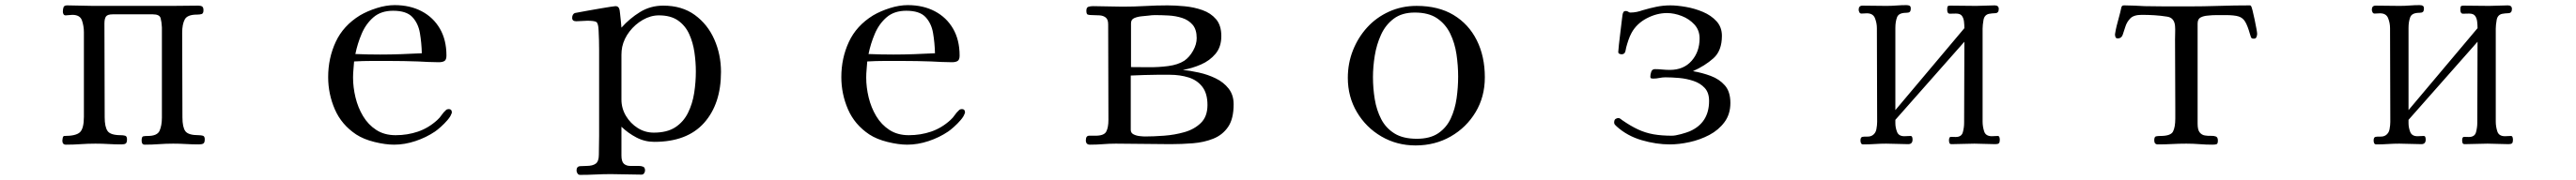

<svg xmlns="http://www.w3.org/2000/svg" viewBox="-20 -563 10040 703"><path d="M778 -19Q778 -6 772.5 -2.5Q767 1 755 1Q730 1 705 -0.5Q680 -2 655 -2Q627 -2 599.5 0Q572 2 545 2Q537 2 534.5 -2.5Q532 -7 532 -14Q532 -29 538 -30.5Q544 -32 556 -32Q593 -32 602 -52.5Q611 -73 611 -104V-456Q610 -477 606 -492Q602 -507 576 -507H419Q399 -507 393 -498.5Q387 -490 387 -471Q387 -380 387.5 -288.5Q388 -197 388 -105Q388 -67 399.5 -51Q411 -35 451 -35Q460 -35 467.5 -33Q475 -31 475 -19Q475 -6 470 -2.5Q465 1 453 1Q428 1 402.5 -0.5Q377 -2 352 -2Q323 -2 294.5 0Q266 2 237 2Q223 2 223 -14Q223 -17 224.5 -24.5Q226 -32 231 -32Q276 -32 291.5 -46.5Q307 -61 307 -107V-437Q307 -461 299.5 -483Q292 -505 262 -505Q255 -505 249 -504Q243 -503 236 -503Q230 -503 227.5 -507.5Q225 -512 225 -517Q225 -527 227.5 -534.5Q230 -542 242 -542Q267 -542 292.5 -541Q318 -540 343 -540H650Q676 -540 701.5 -540.5Q727 -541 753 -541Q763 -541 768 -537.5Q773 -534 773 -523Q773 -510 765.5 -508Q758 -506 748 -506Q710 -506 700 -487Q690 -468 690 -435Q690 -353 690.5 -270.5Q691 -188 691 -105Q691 -66 702.5 -50.5Q714 -35 754 -35Q763 -35 770.5 -33Q778 -31 778 -19Z M1624 -355Q1623 -396 1616.5 -434Q1610 -472 1587 -496.5Q1564 -521 1512 -521Q1465 -521 1435.5 -495.5Q1406 -470 1389.5 -431Q1373 -392 1365 -352Q1389 -351 1413.5 -350.5Q1438 -350 1462 -350Q1503 -350 1543.5 -351.5Q1584 -353 1624 -355ZM1741 -124Q1741 -120 1739 -118Q1736 -108 1724 -94Q1712 -80 1698 -67.5Q1684 -55 1675 -49Q1641 -26 1599 -12Q1557 2 1516 2Q1482 2 1439.5 -8.5Q1397 -19 1368 -38Q1311 -76 1285 -136Q1259 -196 1259 -262Q1259 -336 1288.5 -399.5Q1318 -463 1383 -503Q1412 -520 1448.5 -531.5Q1485 -543 1518 -543Q1578 -543 1623.5 -519Q1669 -495 1694.5 -451Q1720 -407 1720 -346Q1720 -330 1712.5 -325Q1705 -320 1690 -320Q1670 -320 1649.5 -321Q1629 -322 1609 -323Q1581 -324 1553 -324.5Q1525 -325 1496 -325Q1462 -325 1428 -325Q1394 -325 1360 -323Q1359 -307 1357.5 -291.5Q1356 -276 1356 -260Q1356 -222 1365.5 -182.5Q1375 -143 1395 -109.5Q1415 -76 1446.5 -55.5Q1478 -35 1522 -35Q1568 -35 1609 -49Q1650 -63 1684 -94Q1694 -103 1701 -113.5Q1708 -124 1718 -133Q1722 -137 1729 -137Q1741 -137 1741 -124Z M2692 -284Q2692 -320 2686.5 -358.5Q2681 -397 2666 -430Q2651 -463 2622.5 -483Q2594 -503 2548 -503Q2516 -503 2485.5 -485.5Q2455 -468 2433.5 -440Q2412 -412 2405 -380Q2402 -365 2402 -349Q2402 -333 2402 -317Q2402 -281 2402 -245.5Q2402 -210 2402 -174Q2402 -140 2419.5 -110.5Q2437 -81 2465.5 -63Q2494 -45 2528 -45Q2580 -45 2612 -66Q2644 -87 2661.5 -122.5Q2679 -158 2685.5 -200Q2692 -242 2692 -284ZM2790 -282Q2790 -157 2724 -83Q2658 -9 2530 -9Q2493 -9 2460.5 -26Q2428 -43 2402 -68V44Q2402 68 2411.5 76.5Q2421 85 2436 85Q2451 85 2469 85Q2479 85 2486.5 88Q2494 91 2494 103Q2494 108 2490.5 113.5Q2487 119 2480 119Q2450 119 2420.5 118Q2391 117 2361 117Q2331 117 2301 118.5Q2271 120 2241 120Q2234 120 2230.5 114Q2227 108 2227 103Q2227 87 2241 86Q2255 85 2266 85Q2290 85 2302 76Q2314 67 2314 41Q2314 22 2314.5 4Q2315 -14 2315 -33V-291Q2315 -329 2315 -367.5Q2315 -406 2313 -444Q2312 -473 2303.5 -477.5Q2295 -482 2269 -482Q2259 -482 2248 -481Q2237 -480 2226 -480Q2210 -480 2210 -493Q2210 -507 2220 -512Q2221 -512 2236 -515Q2251 -518 2274 -522Q2297 -526 2320 -530Q2343 -534 2359.5 -536.5Q2376 -539 2379 -539Q2389 -539 2393 -530Q2395 -527 2396.5 -511Q2398 -495 2400 -478Q2402 -461 2402 -455Q2434 -491 2474.5 -516Q2515 -541 2565 -541Q2638 -541 2688 -504.5Q2738 -468 2764 -409Q2790 -350 2790 -282Z M3624 -355Q3623 -396 3616.5 -434Q3610 -472 3587 -496.5Q3564 -521 3512 -521Q3465 -521 3435.5 -495.5Q3406 -470 3389.5 -431Q3373 -392 3365 -352Q3389 -351 3413.5 -350.5Q3438 -350 3462 -350Q3503 -350 3543.5 -351.5Q3584 -353 3624 -355ZM3741 -124Q3741 -120 3739 -118Q3736 -108 3724 -94Q3712 -80 3698 -67.5Q3684 -55 3675 -49Q3641 -26 3599 -12Q3557 2 3516 2Q3482 2 3439.5 -8.5Q3397 -19 3368 -38Q3311 -76 3285 -136Q3259 -196 3259 -262Q3259 -336 3288.5 -399.5Q3318 -463 3383 -503Q3412 -520 3448.5 -531.5Q3485 -543 3518 -543Q3578 -543 3623.5 -519Q3669 -495 3694.5 -451Q3720 -407 3720 -346Q3720 -330 3712.5 -325Q3705 -320 3690 -320Q3670 -320 3649.5 -321Q3629 -322 3609 -323Q3581 -324 3553 -324.5Q3525 -325 3496 -325Q3462 -325 3428 -325Q3394 -325 3360 -323Q3359 -307 3357.5 -291.5Q3356 -276 3356 -260Q3356 -222 3365.5 -182.5Q3375 -143 3395 -109.5Q3415 -76 3446.5 -55.5Q3478 -35 3522 -35Q3568 -35 3609 -49Q3650 -63 3684 -94Q3694 -103 3701 -113.5Q3708 -124 3718 -133Q3722 -137 3729 -137Q3741 -137 3741 -124Z M4686 -153Q4686 -198 4666 -224Q4646 -250 4612.5 -260.5Q4579 -271 4539 -271H4491Q4465 -271 4439 -270Q4413 -269 4387 -268V-56Q4387 -44 4397.5 -38.5Q4408 -33 4421.5 -31.5Q4435 -30 4443 -30Q4475 -30 4516.5 -33Q4558 -36 4596.5 -47Q4635 -58 4660.5 -83Q4686 -108 4686 -153ZM4644 -414Q4644 -448 4628 -466.5Q4612 -485 4587 -493Q4562 -501 4534 -502.5Q4506 -504 4481 -504Q4475 -504 4469 -503.5Q4463 -503 4456 -502Q4447 -501 4430.5 -499.5Q4414 -498 4401 -492.5Q4388 -487 4388 -472V-301Q4416 -301 4455.5 -300.5Q4495 -300 4533 -305Q4571 -310 4596 -326Q4616 -340 4630 -365Q4644 -390 4644 -414ZM4788 -156Q4788 -99 4766.5 -67.5Q4745 -36 4709 -21.5Q4673 -7 4629.5 -3.5Q4586 0 4542 0Q4489 0 4435.5 -1Q4382 -2 4329 -2Q4304 -2 4279 0Q4254 2 4228 2Q4212 2 4212 -15Q4212 -33 4225 -33Q4238 -33 4250 -33Q4283 -33 4291.5 -49Q4300 -65 4300 -95Q4300 -188 4299.5 -281Q4299 -374 4299 -468Q4299 -487 4289.5 -494.5Q4280 -502 4266 -503Q4252 -504 4238 -504Q4225 -504 4219.5 -506Q4214 -508 4214 -521Q4214 -534 4222 -536.5Q4230 -539 4240 -539Q4269 -539 4297.5 -538Q4326 -537 4355 -537Q4399 -537 4443 -539.5Q4487 -542 4530 -542Q4561 -542 4597.5 -538.5Q4634 -535 4666.5 -523.5Q4699 -512 4719.5 -488Q4740 -464 4740 -422Q4740 -380 4717.5 -353Q4695 -326 4660.5 -311Q4626 -296 4590 -290Q4619 -287 4653 -279.5Q4687 -272 4718 -257Q4749 -242 4768.5 -217Q4788 -192 4788 -156Z M5663 -264Q5663 -307 5656.5 -351Q5650 -395 5632 -432Q5614 -469 5581 -491.5Q5548 -514 5494 -514Q5444 -514 5412 -490Q5380 -466 5362.5 -427.5Q5345 -389 5338 -345.5Q5331 -302 5331 -262Q5331 -218 5338 -175.5Q5345 -133 5363 -98Q5381 -63 5414.5 -42Q5448 -21 5502 -21Q5554 -21 5586 -43Q5618 -65 5634.5 -101Q5651 -137 5657 -179.5Q5663 -222 5663 -264ZM5767 -261Q5767 -185 5731 -125Q5695 -65 5634 -30Q5573 5 5497 5Q5424 5 5364 -30Q5304 -65 5268.5 -125Q5233 -185 5233 -259Q5233 -316 5253 -366.5Q5273 -417 5308.5 -456Q5344 -495 5393.5 -517.5Q5443 -540 5501 -540Q5586 -540 5645 -504.5Q5704 -469 5735.5 -406Q5767 -343 5767 -261Z M6724 -161Q6724 -117 6701 -86Q6678 -55 6642 -36Q6606 -17 6565 -8Q6524 1 6488 1Q6435 1 6378.5 -15.5Q6322 -32 6281 -69Q6278 -72 6274.5 -75.5Q6271 -79 6271 -84Q6271 -95 6276.5 -98.5Q6282 -102 6288 -102Q6291 -102 6295.5 -99Q6300 -96 6302 -94Q6335 -71 6364 -57.5Q6393 -44 6424.5 -38.5Q6456 -33 6496 -33Q6509 -33 6531 -39Q6553 -45 6565 -50Q6641 -83 6641 -169Q6641 -201 6624 -219.5Q6607 -238 6580 -247Q6553 -256 6524 -258.5Q6495 -261 6471 -261Q6459 -261 6447 -258.5Q6435 -256 6423 -256Q6419 -256 6415.5 -257Q6412 -258 6412 -263Q6412 -272 6415.5 -282.5Q6419 -293 6430 -293Q6444 -293 6458.5 -291.5Q6473 -290 6488 -290Q6542 -290 6573 -325.5Q6604 -361 6604 -413Q6604 -445 6584 -467Q6564 -489 6534.5 -500.5Q6505 -512 6477 -512Q6437 -512 6398 -491.5Q6359 -471 6339 -435Q6332 -422 6327 -407.5Q6322 -393 6318 -378Q6317 -374 6316 -368Q6315 -362 6313 -358Q6309 -351 6300 -351Q6296 -351 6291.5 -353Q6287 -355 6287 -360Q6287 -365 6289.5 -388Q6292 -411 6295.5 -439Q6299 -467 6301.5 -488.5Q6304 -510 6305 -511Q6307 -516 6309 -518Q6311 -520 6317 -520Q6322 -520 6326 -517Q6330 -514 6334 -514Q6347 -514 6359 -516.5Q6371 -519 6382 -523Q6409 -531 6435.5 -536.5Q6462 -542 6490 -542Q6516 -542 6550.5 -536Q6585 -530 6617 -516.5Q6649 -503 6670 -480Q6691 -457 6691 -423Q6691 -365 6658 -335.5Q6625 -306 6578 -285Q6614 -279 6647.5 -266.5Q6681 -254 6702.5 -229.5Q6724 -205 6724 -161Z M7774 -17Q7774 -7 7770.5 -3.5Q7767 0 7757 0Q7736 0 7715.5 -1Q7695 -2 7675 -2Q7653 -2 7630.5 -1Q7608 0 7586 0Q7579 0 7577.5 -5Q7576 -10 7576 -15Q7576 -29 7584 -28.5Q7592 -28 7602 -28Q7625 -28 7630 -46.5Q7635 -65 7635 -83L7636 -400L7367 -95V-82Q7367 -65 7373.5 -48Q7380 -31 7402 -31Q7408 -31 7413.5 -31.5Q7419 -32 7426 -32Q7431 -32 7432.5 -27.5Q7434 -23 7434 -18Q7434 0 7417 0Q7395 0 7374 -1Q7353 -2 7331 -2Q7309 -2 7286.5 -0.5Q7264 1 7242 1Q7235 1 7233 -4Q7231 -9 7231 -14Q7231 -27 7238.5 -28.5Q7246 -30 7257 -29.5Q7268 -29 7277 -34Q7290 -42 7293 -58Q7296 -74 7296 -87Q7296 -179 7295.5 -270.5Q7295 -362 7295 -453Q7295 -473 7287.5 -492Q7280 -511 7256 -511Q7250 -511 7245 -510.5Q7240 -510 7235 -510Q7229 -510 7226.5 -515.5Q7224 -521 7224 -525Q7224 -541 7239 -541Q7262 -541 7285.5 -540.5Q7309 -540 7332 -540Q7352 -540 7371.5 -541.5Q7391 -543 7410 -543Q7418 -543 7422.5 -540.5Q7427 -538 7427 -530Q7427 -520 7423 -516.5Q7419 -513 7409 -513Q7380 -513 7373.5 -495.5Q7367 -478 7367 -454V-133L7636 -453Q7636 -465 7634.5 -478.5Q7633 -492 7626.5 -501Q7620 -510 7603 -510Q7591 -510 7580 -509.5Q7569 -509 7569 -525Q7569 -534 7570.5 -537.5Q7572 -541 7582 -541Q7607 -541 7632 -540.5Q7657 -540 7682 -540Q7700 -540 7718 -541Q7736 -542 7754 -542Q7770 -542 7770 -528Q7770 -512 7756.5 -511.5Q7743 -511 7732 -509Q7714 -505 7710.5 -485Q7707 -465 7707 -451V-88Q7707 -69 7713 -50Q7719 -31 7743 -31Q7748 -31 7754 -31.5Q7760 -32 7766 -32Q7771 -32 7772.5 -27Q7774 -22 7774 -17Z M8777 -431Q8777 -425 8774.5 -418.5Q8772 -412 8764 -412Q8755 -412 8753 -417.5Q8751 -423 8749 -430Q8740 -462 8730.5 -478Q8721 -494 8704 -499Q8687 -504 8655 -504Q8637 -504 8619 -504Q8601 -504 8584 -502Q8569 -501 8557 -495Q8545 -489 8545 -471V-80Q8545 -56 8553 -46Q8561 -36 8573 -34Q8585 -32 8596.5 -32.5Q8608 -33 8616 -30Q8624 -27 8624 -14Q8624 -2 8619 0Q8614 2 8603 2Q8578 2 8552.5 0Q8527 -2 8501 -2Q8473 -2 8445.5 -0.5Q8418 1 8390 1Q8376 1 8376 -15Q8376 -29 8383 -30.5Q8390 -32 8400 -32Q8440 -32 8449 -49Q8458 -66 8458 -100V-139Q8458 -207 8457.5 -274.5Q8457 -342 8457 -409Q8457 -423 8457.5 -436Q8458 -449 8457 -462Q8454 -494 8426 -498Q8401 -502 8376.5 -503.5Q8352 -505 8327 -505Q8296 -505 8282.5 -491Q8269 -477 8263.5 -459Q8258 -441 8253 -427Q8248 -413 8234 -413Q8227 -413 8225 -418Q8223 -423 8223 -429Q8223 -432 8226 -446.5Q8229 -461 8234 -479Q8239 -497 8243 -513Q8247 -529 8248 -535Q8250 -540 8252.5 -541Q8255 -542 8260 -542Q8280 -542 8299.5 -541Q8319 -540 8338 -539Q8380 -538 8422.5 -538Q8465 -538 8507 -538Q8568 -538 8628 -540Q8688 -542 8749 -542Q8751 -542 8753 -540Q8755 -538 8759 -522.5Q8763 -507 8767 -487.5Q8771 -468 8774 -452Q8777 -436 8777 -431Z M9774 -17Q9774 -7 9770.5 -3.5Q9767 0 9757 0Q9736 0 9715.5 -1Q9695 -2 9675 -2Q9653 -2 9630.5 -1Q9608 0 9586 0Q9579 0 9577.5 -5Q9576 -10 9576 -15Q9576 -29 9584 -28.5Q9592 -28 9602 -28Q9625 -28 9630 -46.5Q9635 -65 9635 -83L9636 -400L9367 -95V-82Q9367 -65 9373.5 -48Q9380 -31 9402 -31Q9408 -31 9413.5 -31.5Q9419 -32 9426 -32Q9431 -32 9432.5 -27.5Q9434 -23 9434 -18Q9434 0 9417 0Q9395 0 9374 -1Q9353 -2 9331 -2Q9309 -2 9286.5 -0.5Q9264 1 9242 1Q9235 1 9233 -4Q9231 -9 9231 -14Q9231 -27 9238.5 -28.5Q9246 -30 9257 -29.5Q9268 -29 9277 -34Q9290 -42 9293 -58Q9296 -74 9296 -87Q9296 -179 9295.5 -270.5Q9295 -362 9295 -453Q9295 -473 9287.5 -492Q9280 -511 9256 -511Q9250 -511 9245 -510.5Q9240 -510 9235 -510Q9229 -510 9226.5 -515.5Q9224 -521 9224 -525Q9224 -541 9239 -541Q9262 -541 9285.5 -540.5Q9309 -540 9332 -540Q9352 -540 9371.5 -541.5Q9391 -543 9410 -543Q9418 -543 9422.5 -540.5Q9427 -538 9427 -530Q9427 -520 9423 -516.5Q9419 -513 9409 -513Q9380 -513 9373.5 -495.5Q9367 -478 9367 -454V-133L9636 -453Q9636 -465 9634.5 -478.5Q9633 -492 9626.5 -501Q9620 -510 9603 -510Q9591 -510 9580 -509.5Q9569 -509 9569 -525Q9569 -534 9570.5 -537.5Q9572 -541 9582 -541Q9607 -541 9632 -540.5Q9657 -540 9682 -540Q9700 -540 9718 -541Q9736 -542 9754 -542Q9770 -542 9770 -528Q9770 -512 9756.5 -511.5Q9743 -511 9732 -509Q9714 -505 9710.5 -485Q9707 -465 9707 -451V-88Q9707 -69 9713 -50Q9719 -31 9743 -31Q9748 -31 9754 -31.5Q9760 -32 9766 -32Q9771 -32 9772.5 -27Q9774 -22 9774 -17Z"/></svg>

Font: Kaisei Tokumin
Style: Regular
Weight: 400
Designer: Font-Kai, 金井和夫
Foundry: KAZUO KANAI
Version: Version 5.003